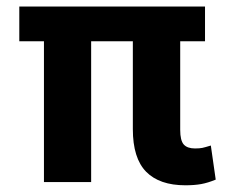

<svg xmlns="http://www.w3.org/2000/svg" viewBox="-20 -548 689 578"><path d="M597.2 -423.8H522.5V-157.2Q522.5 -125 533.2 -113Q543.9 -101.1 566.9 -101.1Q581.1 -101.1 589.1 -102.8Q597.2 -104.5 614.7 -109.9L629.4 -7.3Q606 2.4 585.7 6.1Q565.4 9.8 538.1 9.8Q460 9.8 419.9 -31Q379.9 -71.8 379.9 -159.2V-423.8H254.4V0H112.3V-423.8H38.1V-528.3H597.2Z"/></svg>

Font: Roboto Web
Style: Bold
Weight: 700
Designer: Google
Version: Version 1.200310; 2013